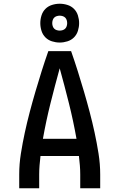

<svg xmlns="http://www.w3.org/2000/svg" viewBox="-20 -1009 640 1029"><path d="M83 0V-74Q83 -130 92 -186.5Q101 -243 113 -298.5Q125 -354 139.5 -409Q154 -464 170 -518.5Q186 -573 203 -627Q220 -681 239 -735H361Q380 -681 397 -627Q414 -573 430 -518.5Q446 -464 460.5 -409Q475 -354 487 -298.5Q499 -243 508 -186.5Q517 -130 517 -74V0H410V-74Q410 -98 408 -123Q406 -148 403 -173H197Q194 -148 192 -123Q190 -98 190 -74V0ZM210 -265H390Q373 -361 349.5 -455Q326 -549 300 -643Q274 -549 250.5 -455Q227 -361 210 -265ZM300 -781Q279 -781 258.5 -787.5Q238 -794 223.5 -808.5Q209 -823 202.5 -843.5Q196 -864 196 -885Q196 -906 202.5 -926.5Q209 -947 223.5 -961.5Q238 -976 258.5 -982.5Q279 -989 300 -989Q321 -989 341.5 -982.5Q362 -976 376.5 -961.5Q391 -947 397.5 -926.5Q404 -906 404 -885Q404 -864 397.5 -843.5Q391 -823 376.5 -808.5Q362 -794 341.5 -787.5Q321 -781 300 -781ZM300 -845Q308 -845 316 -847.5Q324 -850 329.5 -855.5Q335 -861 337.5 -869Q340 -877 340 -885Q340 -893 337.5 -901Q335 -909 329.5 -914.5Q324 -920 316 -922.5Q308 -925 300 -925Q292 -925 284 -922.5Q276 -920 270.5 -914.5Q265 -909 262.5 -901Q260 -893 260 -885Q260 -877 262.5 -869Q265 -861 270.5 -855.5Q276 -850 284 -847.5Q292 -845 300 -845Z"/></svg>

Font: Iosevka Curly SmBdEx
Style: Regular
Weight: 600
Width: 7
Monospace: yes
Designer: Belleve Invis
Foundry: Belleve Invis
Version: Version 11.1.0; ttfautohint (v1.8.3)